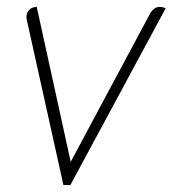

<svg xmlns="http://www.w3.org/2000/svg" viewBox="-20 -534 498 554"><path d="M57 -478Q54 -491 62 -502.5Q70 -514 86 -514L184 -67L411 -491Q423 -514 440 -514Q450 -514 458 -510L183 0H163Z"/></svg>

Font: Thasadith
Style: Italic
Weight: 400
Italic angle: -9°
Designer: Cadson Demak Co.,Ltd.
Foundry: Cadson Demak Co.,Ltd.
Version: Version 1.000; ttfautohint (v1.6)